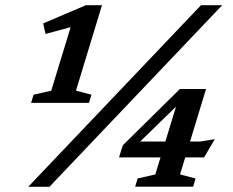

<svg xmlns="http://www.w3.org/2000/svg" viewBox="-20 -718 896 738"><path d="M177 -369.5 267.5 -666 286 -623 155 -587.5 146 -628 310 -698H372L272 -369.5L331.5 -354L322 -322.5H99.5L109 -354ZM88.5 0 752.5 -698H834L170 0ZM667.5 -344H693.5L489.5 -145.5L484.5 -174H749.5L805.5 -183L764.5 -113H437.5L452 -159.5L671.5 -376H772L672 -47.5L731.5 -32L722.5 -0.5H499.5L509 -32L577 -47.5Z"/></svg>

Font: Newsreader 9pt Medium
Style: Italic
Weight: 500
Italic angle: -17°
Designer: Hugues Gentile
Foundry: Production Type
Version: Version 1.003